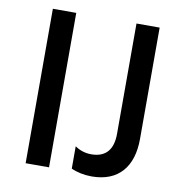

<svg xmlns="http://www.w3.org/2000/svg" viewBox="-80 -775 816 857"><g transform="rotate(10 328.5 -346.5)"><path d="M91 0H197V-700H91ZM391 7C513 7 575 -70 575 -195V-700H470V-200C470 -132 441 -90 372 -90C342 -90 317 -100 298 -113V-12C324 0 357 7 391 7Z"/></g></svg>

Font: Fixel Text Medium
Style: Regular
Weight: 500
Width: 4
Designer: AlfaBravo + MacPaw
Foundry: Kyrylo Tkachov, Marchela Mozhyna, Serhii Makarenko, Maria Weinstein, Zakhar Kryvoshyya
Version: Version 1.211